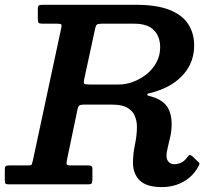

<svg xmlns="http://www.w3.org/2000/svg" viewBox="-57 -770 894 802"><path d="M771 -73.5Q776.5 -84 776.2 -87.2Q776 -90.5 767 -97.5L747 -117Q738 -123.5 735 -122.5Q732 -121.5 726 -114Q712.5 -95.5 698 -89.8Q683.5 -84 670.5 -84Q656.5 -84 647.5 -93.8Q638.5 -103.5 638.5 -117.5Q638.5 -134 644 -155.2Q649.5 -176.5 654.8 -201.5Q660 -226.5 660 -253Q660 -292 644.5 -319.2Q629 -346.5 591 -361.5Q574.5 -367.5 566.2 -369.2Q558 -371 558 -375Q558 -379 566.5 -380.5Q575 -382 591 -387Q669 -411.5 711.5 -461.8Q754 -512 754 -580Q754 -631 729.2 -669.2Q704.5 -707.5 651 -728.8Q597.5 -750 510.5 -750H123.5Q110 -750 105.5 -747.5Q101 -745 101 -731.5V-693Q101 -679 104.2 -675Q107.5 -671 121.5 -671H181.5Q196.5 -671 199 -667.8Q201.5 -664.5 198.5 -651.5L80.5 -100.5Q77.5 -88 75.8 -83.5Q74 -79 58 -79H-19Q-30.5 -79 -33.8 -75.5Q-37 -72 -37 -60.5V-16.5Q-37 -6.5 -34 -3.2Q-31 0 -21 0H309.5Q323 0 326 -4.2Q329 -8.5 329 -22V-63.5Q329 -74 324.5 -76.5Q320 -79 310.5 -79H239.5Q224.5 -79 222.2 -83Q220 -87 222 -99L267 -314.5Q269.5 -325.5 274.5 -329.2Q279.5 -333 292.5 -333H412Q453.5 -333 475.8 -319.5Q498 -306 506.5 -284.8Q515 -263.5 515 -240.5Q515 -205.5 506.8 -166.5Q498.5 -127.5 498.5 -90Q498.5 -44.5 526.5 -16.5Q554.5 11.5 620 11.5Q651.5 11.5 680.5 1.8Q709.5 -8 732.8 -27Q756 -46 771 -73.5ZM317 -417Q298.5 -417 295 -420.2Q291.5 -423.5 294.5 -438L340.5 -651Q343 -663.5 347.8 -667.2Q352.5 -671 367 -671H504Q559.5 -671 585.8 -644Q612 -617 612 -573Q612 -537.5 596.2 -508.8Q580.5 -480 554.5 -459.5Q528.5 -439 498.5 -428Q468.5 -417 440 -417Z"/></svg>

Font: Besley SemiBold
Style: Italic
Weight: 600
Italic angle: -13°
Designer: Owen Earl
Foundry: indestructible type*
Version: Version 2.001